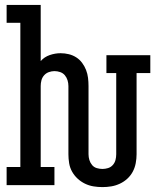

<svg xmlns="http://www.w3.org/2000/svg" viewBox="-20 -755 640 783"><path d="M398 8Q379 8 361 5Q343 2 326.5 -6Q310 -14 296.5 -26.5Q283 -39 274 -55Q265 -71 262 -89.5Q259 -108 259 -126V-404Q259 -416 255.5 -427.5Q252 -439 244.5 -448Q237 -457 225.5 -461Q214 -465 202 -465Q191 -465 179.5 -461Q168 -457 160 -448Q152 -439 149 -427.5Q146 -416 146 -404V-74H202V0H7V-74H63V-662H7V-735H146V-506Q161 -523 183 -530.5Q205 -538 227 -538Q244 -538 260.5 -534Q277 -530 291 -521Q305 -512 315 -498.5Q325 -485 331 -469.5Q337 -454 339 -437.5Q341 -421 341 -404V-126Q341 -114 344.5 -102.5Q348 -91 355.5 -82Q363 -73 374.5 -69.5Q386 -66 398 -66Q409 -66 420.5 -69.5Q432 -73 440 -82Q448 -91 451 -102.5Q454 -114 454 -126V-457H414V-530H593V-457H537V-126Q537 -108 533.5 -89.5Q530 -71 521.5 -55Q513 -39 499.5 -26.5Q486 -14 469 -6Q452 2 434 5Q416 8 398 8Z"/></svg>

Font: Iosevka Curly Slab Extended
Style: Regular
Weight: 400
Width: 7
Monospace: yes
Designer: Belleve Invis
Foundry: Belleve Invis
Version: Version 11.1.0; ttfautohint (v1.8.3)